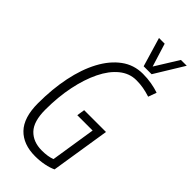

<svg xmlns="http://www.w3.org/2000/svg" viewBox="-285 -962 1027 1027"><g transform="rotate(45 228.5 -448.0)"><path d="M225 10Q136 10 86 -41.5Q36 -93 36 -202Q36 -309 55 -401.5Q74 -494 111 -563Q148 -632 201 -671Q254 -710 322 -710Q356 -710 387.5 -704.5Q419 -699 445 -690L428 -643Q400 -652 375 -656.5Q350 -661 321 -661Q269 -661 226 -626Q183 -591 152.5 -528.5Q122 -466 105 -383.5Q88 -301 88 -205Q88 -116 126 -76.5Q164 -37 229 -37Q276 -37 306 -49L346 -305H230L237 -350H402L349 -14Q326 -3 293.5 3.5Q261 10 225 10ZM457 -906 356 -741H296L247 -906H290L331 -774L413 -906Z"/></g></svg>

Font: Georama SemiCondensed Light
Style: Italic
Weight: 300
Width: 4
Italic angle: -9°
Designer: Jean-Baptiste Levee
Foundry: Production Type
Version: Version 1.000